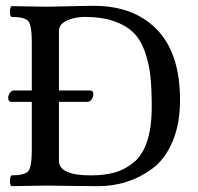

<svg xmlns="http://www.w3.org/2000/svg" viewBox="-20 -636 680 658"><path d="M182 -85Q182 -35 291 -35Q339 -35 374 -45Q409 -55 439 -80Q469 -105 484.5 -152.5Q500 -200 500 -270Q500 -331 495.5 -374.5Q491 -418 476.5 -459Q462 -500 437 -524.5Q412 -549 370.5 -563.5Q329 -578 271 -578Q236 -578 209 -565.5Q182 -553 182 -530V-326H288Q300 -326 300 -313Q300 -304 294 -295.5Q288 -287 279 -287H182ZM140 -613Q156 -613 214 -614.5Q272 -616 302 -616Q439 -616 518 -534.5Q597 -453 597 -293Q597 -210 570.5 -149Q544 -88 500.5 -57Q457 -26 411.5 -12Q366 2 317 2Q268 2 210 1Q152 0 141 0Q111 0 19 2Q14 -2 14 -16Q14 -30 19 -35Q65 -35 77 -49.5Q89 -64 89 -122V-287H19Q8 -287 8 -301Q8 -309 14 -317.5Q20 -326 27 -326H89V-491Q89 -549 77 -563.5Q65 -578 19 -578Q14 -582 14 -596Q14 -610 19 -615Q111 -613 140 -613Z"/></svg>

Font: Linux Libertine Mono O
Style: Mono
Weight: 400
Designer: Philipp H. Poll
Foundry: Philipp H. Poll
Version: Version 5.1.7